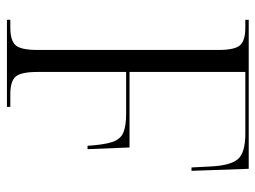

<svg xmlns="http://www.w3.org/2000/svg" viewBox="-114 -640 754 567"><g transform="rotate(90 263.5 -357.0)"><path d="M39 0V-10H63Q100 -10 114 -25.5Q128 -41 128 -90V-625Q128 -673 114 -688.5Q100 -704 62 -704H39V-714H479L485 -545H475L472 -603Q469 -661 450 -682.5Q431 -704 375 -704H193V-362H416L421 -238H411Q408 -286 400 -310.5Q392 -335 372.5 -343.5Q353 -352 316 -352H193V-90Q193 -42 206.5 -26Q220 -10 258 -10H296V0Z"/></g></svg>

Font: Noto Serif Display SemiCondensed Light
Style: Regular
Weight: 300
Width: 4
Designer: Monotype Design Team
Foundry: Monotype Imaging Inc.
Version: Version 2.009